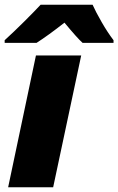

<svg xmlns="http://www.w3.org/2000/svg" viewBox="-23 -786 497 806"><path d="M453.6 -606H323.7Q301.3 -626 247.6 -690.9Q179.2 -637.2 130.4 -606H-3.4V-617.2Q35.2 -652.3 79.6 -696.5Q124 -740.7 147.5 -766.1H365.7Q378.4 -737.3 403.8 -693.1Q429.2 -648.9 453.6 -617.2ZM200.2 0H11.2L127.9 -553.2H317.9Z"/></svg>

Font: TypoPRO Open Sans
Style: Italic
Weight: 800
Italic angle: -12°
Foundry: Ascender Corporation
Version: Version 1.10